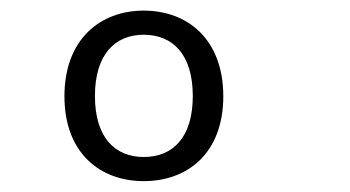

<svg xmlns="http://www.w3.org/2000/svg" viewBox="-20 -797 660 362"><path d="M401 -615.5C401 -723 333.5 -777 251 -777C169 -777 101.5 -723 101.5 -615.5C101.5 -508 169 -455.5 251 -455.5C333.5 -455.5 401 -508 401 -615.5ZM159 -616C159 -694.5 197 -731.5 251 -731.5C305.5 -731.5 343.5 -694.5 343.5 -616C343.5 -537.5 305.5 -501 251 -501C197 -501 159 -537.5 159 -616Z"/></svg>

Font: Monaspace Krypton ExtraLight
Style: Regular
Weight: 200
Designer: Riley Cran & the Lettermatic Team
Foundry: Lettermatic
Version: Version 1.101 (Monaspace Krypton)